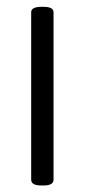

<svg xmlns="http://www.w3.org/2000/svg" viewBox="-20 -551 254 572"><path d="M109.4 -530.7Q139.5 -530.7 139.5 -514.5V-15.5Q139.5 1.6 109.4 1.6H103.8Q72.9 1.6 72.9 -15.5V-514.5Q72.9 -530.7 103.8 -530.7Z"/></svg>

Font: Jaldi
Style: Regular
Weight: 400
Designer: Pablo Cosgaya and Nicolas Silva
Foundry: Omnibus-Type
Version: Version 1.001;PS 001.001;hotconv 1.0.70;makeotf.lib2.5.58329